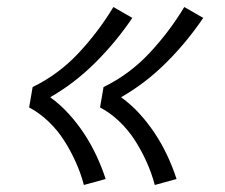

<svg xmlns="http://www.w3.org/2000/svg" viewBox="-20 -617 640 547"><path d="M421 -90Q412 -124 397.5 -156Q383 -188 364.5 -217Q346 -246 320.5 -270.5Q295 -295 265 -311L275 -369Q312 -387 345 -411.5Q378 -436 406 -466Q434 -496 459 -529Q484 -562 505 -597L559 -566Q536 -532 510 -500.5Q484 -469 454.5 -439.5Q425 -410 392.5 -385Q360 -360 325 -340Q354 -319 378 -292.5Q402 -266 421.5 -236.5Q441 -207 456.5 -174Q472 -141 483 -107ZM219 -90Q210 -124 195.5 -156Q181 -188 162.5 -217Q144 -246 118.5 -270.5Q93 -295 63 -311L73 -369Q110 -387 143 -411.5Q176 -436 204 -466Q232 -496 257 -529Q282 -562 303 -597L357 -566Q334 -532 308 -500.5Q282 -469 252.5 -439.5Q223 -410 190.5 -385Q158 -360 123 -340Q152 -319 176 -292.5Q200 -266 219.5 -236.5Q239 -207 254.5 -174Q270 -141 281 -107Z"/></svg>

Font: Iosevka Slab Light Extended
Style: Italic
Weight: 300
Width: 7
Italic angle: -9°
Monospace: yes
Designer: Belleve Invis
Foundry: Belleve Invis
Version: Version 11.1.0; ttfautohint (v1.8.3)